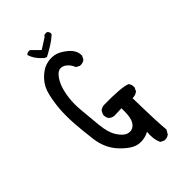

<svg xmlns="http://www.w3.org/2000/svg" viewBox="-249 -902 998 998"><g transform="rotate(-45 250.0 -403.5)"><path d="M336.9 11.7 317.4 2Q299.8 -35.2 305.7 -84Q268.6 -64.5 229 -70.3Q189.5 -76.2 140.6 -127.4Q91.8 -178.7 82 -254.9Q72.3 -331.1 68.8 -386.2Q65.4 -441.4 68.8 -487.8Q72.3 -534.2 83 -580.6Q93.8 -627 123 -658.2Q152.3 -689.5 182.6 -700.2Q212.9 -710.9 244.6 -706.1Q276.4 -701.2 312.5 -670.9Q348.6 -640.6 346.7 -602.5L336.9 -583Q323.2 -571.3 301.8 -573.2L282.2 -583Q274.4 -604.5 258.3 -619.6Q242.2 -634.8 223.6 -635.7Q205.1 -636.7 187.5 -615.7Q169.9 -594.7 159.2 -564.5Q148.4 -534.2 143.6 -494.1Q138.7 -454.1 143.6 -402.3Q148.4 -350.6 154.3 -288.1Q160.2 -225.6 181.6 -192.4Q203.1 -159.2 223.6 -150.9Q244.1 -142.6 262.2 -150.9Q280.3 -159.2 290 -183.6Q299.8 -208 297.9 -264.6L244.1 -262.7Q228.5 -264.6 216.8 -274.4Q205.1 -288.1 207 -309.6L216.8 -329.1Q228.5 -338.9 244.1 -340.8Q376 -342.8 413.1 -327.1Q424.8 -313.5 422.9 -292L413.1 -272.5Q397.5 -260.7 376 -260.7Q379.9 -60.5 385.7 -21.5L372.1 2Q358.4 13.7 336.9 11.7ZM212.9 -726.6 199.2 -732.4 193.4 -738.3Q160.2 -767.6 148.4 -804.7L152.3 -810.5Q162.1 -816.4 175.8 -814.5L218.8 -771.5L280.3 -810.5V-814.5Q290 -820.3 303.7 -818.4Q317.4 -808.6 313.5 -793Q290 -771.5 264.2 -755.9Q238.3 -740.2 212.9 -726.6Z"/></g></svg>

Font: JasonHandwriting1
Style: Regular
Weight: 400
Version: Version 1.48.20